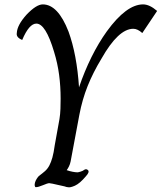

<svg xmlns="http://www.w3.org/2000/svg" viewBox="-20 -836 721 856"><path d="M617.9 -816.4Q646.7 -816.4 680.5 -787.2L614.4 -688.7Q593.3 -707.7 574.4 -707.7Q507.7 -707.7 432.3 -574.4Q394.9 -512.8 370.8 -452.6Q346.7 -392.3 333.8 -324.1L294.9 -116.4Q292.3 -103.6 287.2 -93.6Q282.1 -83.6 277.4 -77.4Q290.3 -72.8 303.3 -70.3Q316.4 -67.7 325.6 -67.7Q329.2 -67.7 339.7 -71Q350.3 -74.4 353.3 -77.4Q364.1 -85.6 372.3 -77.4Q380.5 -69.2 363.1 -50.3Q335.9 -17.9 314.1 -8.2Q292.3 1.5 282.1 -1.5Q277.4 -1.5 267.7 -5.1Q253.3 -7.7 233.1 -12.8Q212.8 -17.9 198.5 -19.5Q193.3 -19.5 171.8 -10.5Q150.3 -1.5 140 -1.5Q135.9 -1.5 134.9 -7.9Q133.8 -14.4 136.2 -22.6Q138.5 -30.8 143.6 -38.7Q148.7 -46.7 153.3 -51.3Q169.2 -63.1 180.8 -73.3Q192.3 -83.6 200 -98.2Q207.7 -112.8 213.6 -133.8Q219.5 -154.9 224.1 -188.7L245.1 -305.1Q248.7 -327.2 249.5 -350.8Q250.3 -374.4 250.3 -396.4Q250.3 -450.3 243.6 -501.8Q236.9 -553.3 221 -605.1Q183.6 -730.8 142.1 -730.8Q109.7 -730.8 79 -657.9Q51.3 -669.2 54.9 -688.7Q56.4 -724.1 98.5 -770.8Q142.1 -816.4 170.8 -816.4Q238.5 -816.4 285.6 -694.9Q322.6 -593.3 332.3 -446.7Q356.4 -517.9 387.9 -581.5Q419.5 -645.1 456.4 -696.4Q543.6 -816.4 617.9 -816.4Z"/></svg>

Font: MM Jasmine
Style: Regular
Weight: 400
Designer: Khon Soe Zaw Thu
Version: Version 1.00 July 11, 2016, initial release